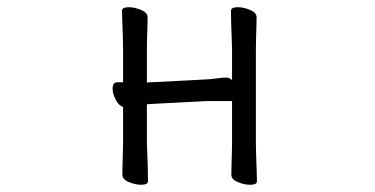

<svg xmlns="http://www.w3.org/2000/svg" viewBox="-20 -504 1040 532"><path d="M623 -224H554L400 -216Q397 -216 393.5 -215.5Q390 -215 387 -215V-108Q387 -102 388 -81Q389 -60 389.5 -37Q390 -14 390 -2Q390 8 371 8Q355 8 337 0.5Q319 -7 319 -20Q319 -28 319.5 -46.5Q320 -65 320.5 -83Q321 -101 321 -108V-208Q309 -211 300.5 -228Q292 -245 292 -258Q292 -276 305 -276H321V-367Q321 -377 320.5 -398Q320 -419 319 -441Q318 -463 318 -474Q318 -484 337 -484Q353 -484 371 -476.5Q389 -469 389 -456Q389 -448 388.5 -431.5Q388 -415 387.5 -397Q387 -379 387 -367V-275Q390 -276 393.5 -276Q397 -276 399 -276L553 -284Q568 -285 582.5 -287Q597 -289 607 -289Q616 -289 623 -282V-367Q623 -377 622 -398Q621 -419 620.5 -441Q620 -463 620 -474Q620 -484 639 -484Q655 -484 673 -476.5Q691 -469 691 -456Q691 -448 690.5 -431.5Q690 -415 689.5 -397Q689 -379 689 -367V-108Q689 -102 689.5 -81Q690 -60 691 -37Q692 -14 692 -2Q692 8 673 8Q657 8 639 0.5Q621 -7 621 -20Q621 -28 621.5 -46.5Q622 -65 622.5 -83Q623 -101 623 -108Z"/></svg>

Font: Moon Stars Kai HW
Style: Regular
Weight: 400
Designer: GuiWonder
Version: Version 1.101